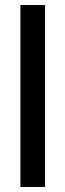

<svg xmlns="http://www.w3.org/2000/svg" viewBox="-20 -743 260 763"><path d="M61 0V-723H159V0Z"/></svg>

Font: Archivo SemiCondensed Medium
Style: Regular
Weight: 500
Width: 4
Designer: Hector Gatti
Foundry: Omnibus-Type
Version: Version 2.001